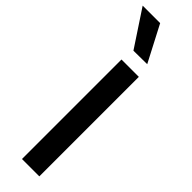

<svg xmlns="http://www.w3.org/2000/svg" viewBox="-370 -959 955 955"><g transform="rotate(45 107.0 -482.0)"><path d="M69 -700H191V0H69ZM-46 -964H77L176 -774L80 -773Z"/></g></svg>

Font: Lopes Sans SemiBold
Style: Regular
Weight: 600
Designer: Gabriel Lam, Diego Maldonado
Foundry: TypeRant, Foresti Design
Version: Version 4.000